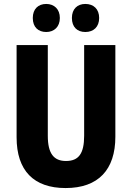

<svg xmlns="http://www.w3.org/2000/svg" viewBox="-20 -942 667 972"><path d="M146 -851C146 -804 174 -780 214 -780C254 -780 283 -806 283 -851C283 -896 254 -922 214 -922C174 -922 146 -897 146 -851ZM344 -851C344 -805 371 -780 412 -780C454 -780 482 -806 482 -851C482 -896 454 -922 412 -922C372 -922 344 -897 344 -851ZM564 -250V-714H406V-255C406 -164 378 -127 314 -127C253 -127 222 -164 222 -254V-714H64V-247C64 -78 151 10 312 10C478 10 564 -83 564 -250Z"/></svg>

Font: Noto Sans Khmer Condensed ExtraBold
Style: Regular
Weight: 800
Width: 3
Designer: Danh Hong and the Monotype Design Team
Foundry: Monotype Imaging Inc.
Version: Version 2.004